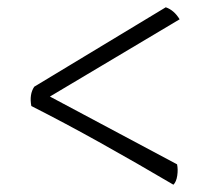

<svg xmlns="http://www.w3.org/2000/svg" viewBox="-20 -525 590 527"><path d="M456 -18Q356 -77 256.5 -132.5Q157 -188 66 -234Q60 -266 74 -287L435 -505Q458 -497 473 -472L117 -260L466 -74Q469 -60 466.5 -43Q464 -26 456 -18Z"/></svg>

Font: Vollkorn
Style: Regular
Weight: 400
Designer: Friedrich Althausen
Foundry: Friedrich Althausen
Version: Version 4.104